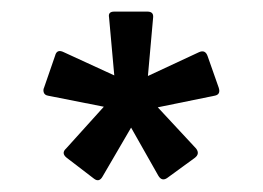

<svg xmlns="http://www.w3.org/2000/svg" viewBox="-20 -719 453 331"><path d="M142 -411 95 -447Q85 -455 94 -463L159 -535L63 -554Q57 -555 55.5 -559.5Q54 -564 56 -568L75 -623Q78 -635 90 -629L177 -589L168 -689Q166 -699 177 -699H234Q245 -699 244 -689L235 -588L323 -629Q334 -634 338 -622L357 -568Q361 -556 350 -554L252 -534L318 -463Q325 -454 316 -447L268 -412Q259 -406 253 -416L206 -499L157 -415Q151 -404 142 -411Z"/></svg>

Font: Sofia Sans SemiBold
Style: Regular
Weight: 600
Designer: Botio Nikoltchev, Ani Petrova
Foundry: lettersoup
Version: Version 4.101; ttfautohint (v1.8.4.7-5d5b)